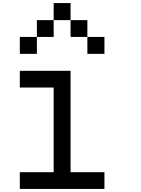

<svg xmlns="http://www.w3.org/2000/svg" viewBox="-20 -1243 929 1263"><path d="M110.4 0Q110.4 -27.3 110.4 -110.4Q166 -110.4 333 -110.4Q333 -250 333 -667Q277.3 -667 110.4 -667Q110.4 -694.3 110.4 -777.3Q166 -777.3 333 -777.3Q361.3 -777.3 444.3 -777.3Q444.3 -610.4 444.3 -110.4Q500 -110.4 667 -110.4Q667 -83 667 0Q527.3 0 110.4 0ZM110.4 -888.7Q110.4 -917 110.4 -1000Q138.7 -1000 222.7 -1000Q222.7 -972.7 222.7 -888.7Q194.3 -888.7 110.4 -888.7ZM554.7 -888.7Q554.7 -917 554.7 -1000Q583 -1000 667 -1000Q667 -972.7 667 -888.7Q638.7 -888.7 554.7 -888.7ZM222.7 -1000Q222.7 -1027.3 222.7 -1110.4Q250 -1110.4 333 -1110.4Q333 -1083 333 -1000Q305.7 -1000 222.7 -1000ZM444.3 -1000Q444.3 -1027.3 444.3 -1110.4Q471.7 -1110.4 554.7 -1110.4Q554.7 -1083 554.7 -1000Q527.3 -1000 444.3 -1000ZM333 -1110.4Q333 -1138.7 333 -1222.7Q360.4 -1222.7 444.3 -1222.7Q444.3 -1194.3 444.3 -1110.4Q417 -1110.4 333 -1110.4Z"/></svg>

Font: Ingsat TST_CRD
Style: Regular
Weight: 300
Designer: Tofik Waleny
Version: 1.0